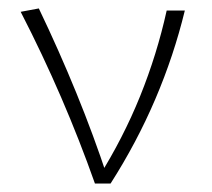

<svg xmlns="http://www.w3.org/2000/svg" viewBox="-20 -435 503 455"><path d="M205 0Q169 -102 125 -204Q81 -306 29 -407L72 -415Q120 -315 161 -214.5Q202 -114 235 -14H213Q272 -108 312 -207Q352 -306 375 -410H418Q392 -303 348 -200Q304 -97 242 0Z"/></svg>

Font: Ysabeau ExtraLight
Style: Regular
Weight: 250
Designer: Christian Thalmann (Catharsis Fonts)
Version: Version 2.002